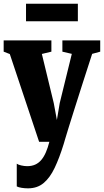

<svg xmlns="http://www.w3.org/2000/svg" viewBox="-24 -774 567 1048"><path d="M129 254Q110.5 254 93.8 251.2Q77 248.5 67.5 243.5V119.5Q74.5 125 91.8 129Q109 133 124.5 133Q149 133 168 124.5Q187 116 201.2 99.2Q215.5 82.5 226.2 57.8Q237 33 245.5 0H189.5L29.5 -479L-4 -492V-553.5H256.5V-492L204.5 -479.5L269.5 -211L286.5 -119L302 -211.5L368 -480L316.5 -492V-553.5H523V-492L479 -480Q449 -388 425 -312.8Q401 -237.5 382.5 -179.2Q364 -121 351.5 -80.5Q339 -40 332 -16.5Q325 7 323.5 12.5Q300 88.5 274.2 142.5Q248.5 196.5 214 225.2Q179.5 254 129 254ZM401 -753.5V-658H118V-753.5Z"/></svg>

Font: Merriweather 24pt SemiCondensed Black
Style: Regular
Weight: 900
Width: 4
Designer: Eben Sorkin
Foundry: Eben Sorkin
Version: Version 2.100